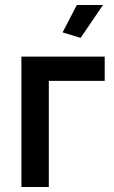

<svg xmlns="http://www.w3.org/2000/svg" viewBox="-20 -750 457 770"><path d="M303.2 -598.1 231 -620.1 288.1 -730H393.1ZM65.9 0V-522.9H399.9V-425.8H175.8V0Z"/></svg>

Font: Rawline SemiBold
Style: Regular
Weight: 600
Designer: Matt McInerney, Pablo Impallari, Rodrigo Fuenzalida
Foundry: Matt McInerney, Pablo Impallari, Rodrigo Fuenzalida
Version: Version 4.020;PS 004.020;hotconv 1.0.88;makeotf.lib2.5.64775